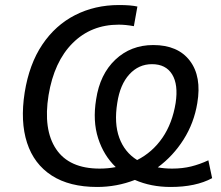

<svg xmlns="http://www.w3.org/2000/svg" viewBox="-20 -734 880 763"><path d="M366 9Q256 9 185.5 -36.5Q115 -82 87.5 -166.5Q60 -251 78 -366Q96 -479 148 -556.5Q200 -634 278.5 -674Q357 -714 453 -714Q477 -714 495 -712.5Q513 -711 526 -708L512 -630Q479 -636 452 -636Q342 -636 268.5 -562.5Q195 -489 173 -356Q151 -219 203 -141.5Q255 -64 376 -64Q409 -64 440 -70Q392 -116 370 -184.5Q348 -253 362 -339Q377 -439 438.5 -497Q500 -555 589 -555Q687 -555 734.5 -492.5Q782 -430 764 -324Q751 -245 709.5 -179.5Q668 -114 607 -69Q633 -64 664 -64Q705 -64 739.5 -72.5Q774 -81 808 -97L823 -26Q758 9 658 9Q580 9 516 -19Q444 9 366 9ZM446 -325Q433 -244 454 -186.5Q475 -129 525 -98Q586 -129 625.5 -186.5Q665 -244 678 -325Q689 -398 664 -438.5Q639 -479 584 -479Q531 -479 494 -438.5Q457 -398 446 -325Z"/></svg>

Font: Mulish Medium
Style: Italic
Weight: 500
Italic angle: -9°
Designer: Vernon Adams
Foundry: Vernon Adams
Version: Version 3.603; ttfautohint (v1.8.3)